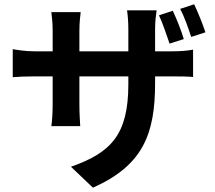

<svg xmlns="http://www.w3.org/2000/svg" viewBox="-20 -794 996 890"><path d="M39.1 -566.1V-436.1C60 -438.2 95.2 -440 142 -440H224.1V-310C224.1 -267 220.9 -228.3 218 -209.2H351.9C350.9 -228.3 348 -267 348 -310V-440H574.9V-403.1C574.9 -168 492.9 -85.9 308.9 -21L410.9 76C641.7 -27 698.9 -171.2 698.9 -408V-440H771C820 -440 854 -439.3 875 -437.1V-563.9C849.1 -558.9 820 -556.1 769.9 -556.1H698.9V-658C698.9 -696 703.1 -726.9 706 -746.1H568.9C571.7 -728 574.9 -696 574.9 -658V-556.1H348V-650.9C348 -688.9 351.9 -719.8 354 -737.9H218C220.2 -719.8 224.1 -687.9 224.1 -652V-556.1H142C95.2 -556.1 56.1 -563.2 39.1 -566.1ZM766 -592 832 -612.9C821 -649.9 799 -706 780.9 -744L717 -723C735.1 -683.9 752.1 -632.1 766 -592ZM866.1 -622.9 932.2 -644.2C920.1 -681.1 898.1 -736.2 880 -774.1L815 -752.8C834.9 -715.9 853 -663.7 866.1 -622.9Z"/></svg>

Font: Karasuma Gothic
Style: Bold
Weight: 700
Designer: Rasmus Andersson / Ryoko Nishizuka
Foundry: Genbu
Version: Version 1.00